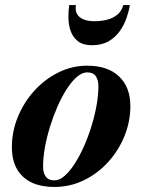

<svg xmlns="http://www.w3.org/2000/svg" viewBox="-20 -730 566 760"><path d="M195.5 10Q114 10 70.5 -31Q27 -72 27 -147Q27 -210 51 -268Q75 -326 116.5 -371.5Q158 -417 211.8 -443.5Q265.5 -470 325 -470Q406.5 -470 451.2 -427.5Q496 -385 496 -310Q496 -248.5 472.5 -191Q449 -133.5 407.8 -88.2Q366.5 -43 312 -16.5Q257.5 10 195.5 10ZM195 -16Q215.5 -16 236 -34Q256.5 -52 276.2 -82.8Q296 -113.5 313 -152.2Q330 -191 342.8 -232.8Q355.5 -274.5 362.5 -314.8Q369.5 -355 369.5 -388.5Q369.5 -414 359 -428.8Q348.5 -443.5 325 -443.5Q305 -443.5 284.2 -425.5Q263.5 -407.5 243.8 -376.8Q224 -346 207.2 -307.5Q190.5 -269 177.5 -227Q164.5 -185 157.5 -144.8Q150.5 -104.5 150.5 -71Q150.5 -45.5 161.2 -30.8Q172 -16 195 -16ZM344 -551Q308.5 -551 288.2 -567Q268 -583 259.5 -607.8Q251 -632.5 250.8 -659.8Q250.5 -687 254 -710H280.5Q277 -688.5 285.2 -674.2Q293.5 -660 311.2 -653Q329 -646 354 -646Q379.5 -646 403 -651.8Q426.5 -657.5 444 -671.5Q461.5 -685.5 468 -710H494Q490.5 -687 481.2 -659.8Q472 -632.5 454.8 -607.8Q437.5 -583 410.5 -567Q383.5 -551 344 -551Z"/></svg>

Font: Bodoni Moda 9pt
Style: Bold Italic
Weight: 700
Italic angle: -13°
Designer: Owen Earl
Foundry: indestructible type
Version: Version 2.004